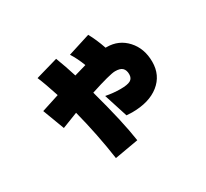

<svg xmlns="http://www.w3.org/2000/svg" viewBox="-152 -895 1303 1217"><g transform="rotate(-30 500.0 -286.5)"><path d="M125 -392.6Q210 -420.9 254.9 -434.6Q222.7 -534.2 198.2 -591.8L361.3 -638.7Q390.6 -562.5 414.1 -486.3Q493.2 -509.8 502 -511.7Q480.5 -569.3 450.2 -617.2L613.3 -668.9Q643.6 -614.3 668 -543H675.8Q763.7 -543 821.8 -479.5Q879.9 -416 879.9 -317.9Q879.9 -219.7 807.1 -161.6Q734.4 -103.5 609.4 -103.5Q595.7 -103.5 568.4 -105.5L512.7 -279.3Q567.4 -268.6 619.1 -268.6Q670.9 -268.6 692.4 -280.8Q713.9 -293 713.9 -322.8Q713.9 -352.5 698.2 -368.2Q682.6 -383.8 645 -383.8Q607.4 -383.8 458 -335Q527.3 -84 548.8 65.4L375 95.7Q348.6 -89.8 299.8 -279.3Q208 -244.1 184.6 -234.4Z"/></g></svg>

Font: GenEi M Gothic v2 Black
Style: Regular
Weight: 900
Version: Version 2.0